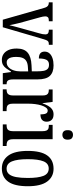

<svg xmlns="http://www.w3.org/2000/svg" viewBox="610 -1405 805 2065"><g transform="rotate(90 1012.5 -372.5)"><path d="M66 -442Q60 -464 52 -475Q44 -486 33 -490.5Q22 -495 5 -495V-536H209V-495H198Q176 -495 166 -485.5Q156 -476 156 -459Q156 -446 158.5 -432.5Q161 -419 165 -405L216 -220Q223 -195 230 -167Q237 -139 242.5 -113.5Q248 -88 251 -71Q256 -91 265 -127.5Q274 -164 287 -208L336 -384Q344 -410 347 -427Q350 -444 350 -460Q350 -477 339 -486Q328 -495 307 -495H299V-536H462V-495H451Q436 -495 426.5 -488.5Q417 -482 410.5 -465Q404 -448 395 -417L273 0H192Z M623 10Q589 10 562 -7.5Q535 -25 518.5 -60.5Q502 -96 502 -150Q502 -230 546.5 -267.5Q591 -305 682 -309L747 -312V-373Q747 -411 742 -438.5Q737 -466 722 -481.5Q707 -497 677 -497Q649 -497 634.5 -483.5Q620 -470 614.5 -445.5Q609 -421 609 -388Q572 -388 553.5 -403.5Q535 -419 535 -450Q535 -480 553.5 -501.5Q572 -523 605.5 -534.5Q639 -546 684 -546Q758 -546 796 -506.5Q834 -467 834 -372V-113Q834 -85 839 -69.5Q844 -54 854.5 -47.5Q865 -41 883 -41H886V0H767L755 -88H749Q732 -60 716 -37.5Q700 -15 678.5 -2.5Q657 10 623 10ZM651 -42Q681 -42 702.5 -61.5Q724 -81 736 -115Q748 -149 748 -191V-273L702 -270Q661 -268 636.5 -253Q612 -238 602 -211Q592 -184 592 -144Q592 -113 598 -90Q604 -67 617.5 -54.5Q631 -42 651 -42Z M941 0V-41H944Q962 -41 976 -46Q990 -51 998.5 -66.5Q1007 -82 1007 -113V-427Q1007 -457 999 -471.5Q991 -486 977 -490.5Q963 -495 945 -495H942V-536H1076L1089 -428H1092Q1103 -460 1118 -487Q1133 -514 1155.5 -530Q1178 -546 1210 -546Q1250 -546 1269.5 -525.5Q1289 -505 1289 -471Q1289 -441 1270 -423Q1251 -405 1210 -405Q1210 -433 1206 -450Q1202 -467 1193.5 -475Q1185 -483 1169 -483Q1151 -483 1137 -464Q1123 -445 1113.5 -414.5Q1104 -384 1099.5 -347.5Q1095 -311 1095 -276V-108Q1095 -79 1103 -64.5Q1111 -50 1125 -45.5Q1139 -41 1156 -41H1175V0Z M1318 0V-41H1328Q1347 -41 1361 -46Q1375 -51 1383 -66Q1391 -81 1391 -110V-425Q1391 -455 1384 -470Q1377 -485 1364.5 -490Q1352 -495 1333 -495H1323V-536H1477V-115Q1477 -84 1484.5 -68Q1492 -52 1506.5 -46.5Q1521 -41 1540 -41H1550V0ZM1430 -641Q1408 -641 1394 -654Q1380 -667 1380 -698Q1380 -730 1394 -742.5Q1408 -755 1430 -755Q1452 -755 1467 -742.5Q1482 -730 1482 -698Q1482 -667 1467 -654Q1452 -641 1430 -641Z M1792 10Q1704 10 1653.5 -59Q1603 -128 1603 -269Q1603 -409 1651.5 -477.5Q1700 -546 1795 -546Q1882 -546 1932.5 -477.5Q1983 -409 1983 -269Q1983 -128 1934.5 -59Q1886 10 1792 10ZM1794 -41Q1831 -41 1853 -67Q1875 -93 1884.5 -143.5Q1894 -194 1894 -269Q1894 -381 1871.5 -437.5Q1849 -494 1793 -494Q1738 -494 1715 -437.5Q1692 -381 1692 -269Q1692 -157 1715.5 -99Q1739 -41 1794 -41Z"/></g></svg>

Font: Noto Serif Khmer ExtraCondensed
Style: Regular
Weight: 400
Width: 2
Designer: Danh Hong and the Monotype Design Team
Foundry: Monotype Imaging Inc.
Version: Version 2.004